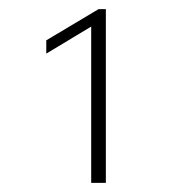

<svg xmlns="http://www.w3.org/2000/svg" viewBox="-20 -718 390 419"><path d="M179 -660 81 -601V-630L195 -698H211V-319H179Z"/></svg>

Font: Freesentation 1 Thin
Style: Regular
Weight: 250
Designer: glyphs from Roboto by Christian Robertson / Hangul glyphs from Noto Sans CJK(Source Han Sans) by Jang Soo-young and Kang
Foundry: PT&
Version: Version 2.001